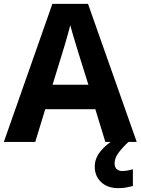

<svg xmlns="http://www.w3.org/2000/svg" viewBox="-20 -737 730 997"><path d="M527 0 475 -170H215L163 0H0L252 -717H437L690 0ZM387 -463Q382 -480 374 -506Q366 -532 358 -559Q350 -586 345 -606Q340 -586 331.5 -556.5Q323 -527 315.5 -500.5Q308 -474 304 -463L253 -297H439ZM575 111Q575 131 586 141Q597 151 614 151Q630 151 645 148Q660 145 670 142V229Q654 233 636 236.5Q618 240 594 240Q538 240 505 208.5Q472 177 472 128Q472 84 504 46Q536 8 582 -17L647 0Q613 32 594 58.5Q575 85 575 111Z"/></svg>

Font: Noto Sans Hanifi Rohingya
Style: Bold
Weight: 700
Designer: Monotype Design Team and DaltonMaag
Foundry: Google LLC
Version: Version 2.102; ttfautohint (v1.8.4.7-5d5b)